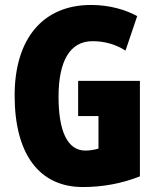

<svg xmlns="http://www.w3.org/2000/svg" viewBox="-20 -744 633 774"><path d="M295 -418V-276H377V-145C360 -140 342 -137 324 -137C253 -137 216 -213 216 -354C216 -498 262 -578 353 -578C402 -578 447 -565 486 -540L533 -679C486 -705 421 -724 347 -724C153 -724 39 -588 39 -359C39 -123 138 10 314 10C394 10 470 -4 544 -33V-418Z"/></svg>

Font: Noto Sans Arabic UI XCn Bk
Style: Regular
Weight: 900
Width: 2
Designer: Monotype Design Team, Nadine Chahine and Nizar Qandah
Foundry: Monotype Imaging Inc.
Version: Version 2.010